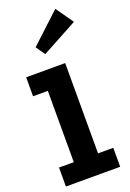

<svg xmlns="http://www.w3.org/2000/svg" viewBox="-186 -1070 769 1133"><g transform="rotate(-20 198.5 -503.5)"><path d="M397 -897 172.9 -775.9 132.8 -833 319.8 -1006.8ZM265.1 -686V-119.1H360.8V0H20V-119.1H112.8V-566.9H20V-686Z"/></g></svg>

Font: BioRhyme ExtraBold
Style: Regular
Weight: 800
Designer: Aoife Mooney
Foundry: Aoife Mooney Type
Version: Version 1.500;PS 001.500;hotconv 1.0.88;makeotf.lib2.5.64775